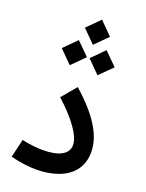

<svg xmlns="http://www.w3.org/2000/svg" viewBox="-172 -1023 843 1109"><g transform="rotate(20 249.5 -468.0)"><path d="M256.3 -785.6 333.5 -862.8 256.3 -940.4 179.2 -862.8ZM341.3 -629.4 418.9 -706.5 341.3 -783.7 264.6 -706.5ZM170.9 -629.4 248.5 -706.5 170.9 -783.7 93.8 -706.5ZM459.5 -199.2C459.5 -301.3 393.1 -406.7 257.8 -526.4L182.1 -436.5C232.4 -391.6 272.5 -348.1 302.2 -306.6C332 -264.6 346.7 -229.5 346.7 -201.7C346.7 -145 288.6 -115.2 190.9 -115.2C152.3 -115.2 111.3 -120.1 63 -130.4L36.6 -18.1C92.8 -3.9 145.5 3.4 193.8 3.4C243.7 3.4 288.6 -3.9 328.6 -18.6C408.7 -47.9 459.5 -107.9 459.5 -199.2Z"/></g></svg>

Font: Estedad SemiBold
Style: Regular
Weight: 600
Designer: Amin Abedi
Version: Version 7.3